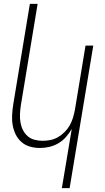

<svg xmlns="http://www.w3.org/2000/svg" viewBox="-20 -755 540 990"><path d="M299 215 350 -90Q337 -68 320 -48.5Q303 -29 280.5 -16Q258 -3 234 2.5Q210 8 186 8Q159 8 134.5 1Q110 -6 91 -22.5Q72 -39 61 -61.5Q50 -84 45.5 -109.5Q41 -135 42.5 -162Q44 -189 48 -215L134 -735H174L87 -209Q84 -188 83 -166.5Q82 -145 85.5 -124Q89 -103 98 -85Q107 -67 122 -53.5Q137 -40 157.5 -34.5Q178 -29 200 -29Q220 -29 240 -33Q260 -37 278.5 -47.5Q297 -58 313 -74Q329 -90 339.5 -108.5Q350 -127 356 -147Q362 -167 366 -187L421 -520H461L339 215Z"/></svg>

Font: Iosevka Term Curly Extralight
Style: Italic
Weight: 200
Italic angle: -9°
Designer: Belleve Invis
Foundry: Belleve Invis
Version: Version 32.3.0